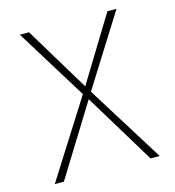

<svg xmlns="http://www.w3.org/2000/svg" viewBox="-107 -804 813 894"><g transform="rotate(-15 300.0 -357.0)"><path d="M47 0H91L302 -341L509 0H553L321 -372L536 -714H492L302 -403L114 -714H70L282 -371Z"/></g></svg>

Font: Noto Sans Mono ExtraLight
Style: Regular
Weight: 200
Designer: Monotype Design Team
Foundry: Monotype Imaging Inc.
Version: Version 2.014